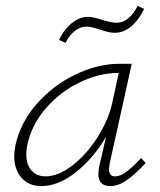

<svg xmlns="http://www.w3.org/2000/svg" viewBox="-20 -626 540 650"><path d="M473 -74Q437 -35 408.5 -15.5Q380 4 354 4Q313 4 313 -37Q313 -48 316 -63L339 -163Q297 -91 237.5 -43.5Q178 4 120 4Q77 4 52.5 -24.5Q28 -53 28 -98Q28 -109 32 -133Q48 -209 103 -272.5Q158 -336 234 -373Q310 -410 384 -410H426L351 -71Q349 -57 349 -53Q349 -29 370 -29Q387 -29 408 -44.5Q429 -60 458 -91ZM360 -278 382 -379H380Q315 -379 248.5 -346.5Q182 -314 134 -258Q86 -202 72 -133Q69 -117 69 -103Q69 -69 86.5 -49Q104 -29 134 -29Q178 -29 226.5 -67Q275 -105 311.5 -163.5Q348 -222 360 -278ZM180 -491Q197 -527 223.5 -548Q250 -569 277 -569Q295 -569 325 -559Q357 -549 375 -549Q397 -549 415 -564.5Q433 -580 446 -606L468 -596Q449 -557 423.5 -536Q398 -515 369 -515Q356 -515 342.5 -518.5Q329 -522 318 -526Q288 -536 273 -536Q252 -536 233 -521Q214 -506 202 -481Z"/></svg>

Font: Ysabeau Light
Style: Italic
Weight: 300
Italic angle: -12°
Designer: Christian Thalmann (Catharsis Fonts)
Version: Version 0.003